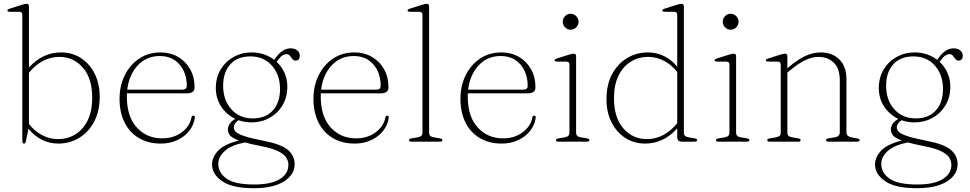

<svg xmlns="http://www.w3.org/2000/svg" viewBox="-20 -746 5109 1011"><path d="M132.5 -712V-390.5Q204 -470 301.5 -470Q360.5 -470 406.5 -440Q452.5 -410 478.8 -357.2Q505 -304.5 505 -237Q505 -159.5 475.2 -104.2Q445.5 -49 396 -19.5Q346.5 10 287 10Q239.5 10 199 -10.8Q158.5 -31.5 130 -68.5L115.5 1Q114 10 106.5 10Q97.5 10 97.5 -2V-667.5Q97.5 -684 81.5 -684H32.5Q19 -684 19 -690.5Q19 -696.5 31.5 -700.5L94.5 -720.5Q111.5 -726 120 -726Q132.5 -726 132.5 -712ZM292 -446.5Q202.5 -446.5 132.5 -363.5V-93.5Q161.5 -55.5 201.5 -34.5Q241.5 -13.5 285.5 -13.5Q336 -13.5 376.8 -38.5Q417.5 -63.5 441.5 -112.2Q465.5 -161 465.5 -231Q465.5 -333.5 416.2 -390Q367 -446.5 292 -446.5Z M1004.5 -285.5Q1004.5 -254.5 963.5 -254.5H648.5Q648 -246 648 -237.5Q648 -132.5 700.2 -75Q752.5 -17.5 834 -17.5Q894.5 -17.5 937.2 -49.5Q980 -81.5 988 -127Q989.5 -137 997.5 -137Q1007 -137 1006 -126.5Q1001 -88 976.5 -57Q952 -26 913.2 -8Q874.5 10 827 10Q760.5 10 711.5 -19Q662.5 -48 636 -101Q609.5 -154 609.5 -225.5Q609.5 -293.5 636.5 -348.8Q663.5 -404 712 -437Q760.5 -470 825.5 -470Q876.5 -470 917 -446.8Q957.5 -423.5 981 -382Q1004.5 -340.5 1004.5 -285.5ZM821.5 -451Q751.5 -451 705.5 -401.8Q659.5 -352.5 650 -274H940Q963.5 -274 963.5 -293.5Q963.5 -362.5 925 -406.8Q886.5 -451 821.5 -451Z M1367 -5Q1462.5 13.5 1497 44.2Q1531.5 75 1531.5 118Q1531.5 174 1475.2 209.5Q1419 245 1316 245Q1203.5 245 1150 208.2Q1096.5 171.5 1096.5 120Q1096.5 81.5 1128.8 47.2Q1161 13 1238 -6Q1202.5 -19 1191.2 -33Q1180 -47 1180 -63.5Q1180 -77.5 1188.2 -92.2Q1196.5 -107 1219 -120Q1173 -142 1144.8 -184.8Q1116.5 -227.5 1116.5 -281.5Q1116.5 -338 1142 -380.2Q1167.5 -422.5 1210.5 -446.2Q1253.5 -470 1305.5 -470Q1339.5 -470 1369.8 -459.8Q1400 -449.5 1424 -431L1430 -439.5Q1467 -491.5 1510 -491.5Q1532 -491.5 1545.2 -480.5Q1558.5 -469.5 1558.5 -453Q1558.5 -427 1536.5 -427Q1526 -427 1519.5 -435.5Q1513 -444 1506.5 -452.5Q1500 -461 1488.5 -461Q1478 -461 1466.2 -453.5Q1454.5 -446 1436.5 -420.5Q1463 -396 1478 -362.5Q1493 -329 1493 -290Q1493 -234 1467.5 -191.5Q1442 -149 1399 -125.2Q1356 -101.5 1304 -101.5Q1268.5 -101.5 1236 -113Q1211 -96.5 1211 -75.5Q1211 -64.5 1220 -53.5Q1229 -42.5 1262 -30.8Q1295 -19 1367 -5ZM1298.5 -449Q1230.5 -449 1192.8 -407.5Q1155 -366 1155 -294.5Q1155 -219 1198 -170.8Q1241 -122.5 1311 -122.5Q1378.5 -122.5 1416.5 -164.2Q1454.5 -206 1454.5 -277Q1454.5 -352.5 1411.5 -400.8Q1368.5 -449 1298.5 -449ZM1129.5 117Q1129.5 164 1173.2 194.8Q1217 225.5 1319.5 225.5Q1406.5 225.5 1452.5 197.5Q1498.5 169.5 1498.5 122.5Q1498.5 101 1486.5 82.8Q1474.5 64.5 1442.5 49.2Q1410.5 34 1350 22.5Q1302 13 1269.5 4Q1199.5 17.5 1164.5 48.2Q1129.5 79 1129.5 117Z M2025.5 -285.5Q2025.5 -254.5 1984.5 -254.5H1669.5Q1669 -246 1669 -237.5Q1669 -132.5 1721.2 -75Q1773.5 -17.5 1855 -17.5Q1915.5 -17.5 1958.2 -49.5Q2001 -81.5 2009 -127Q2010.5 -137 2018.5 -137Q2028 -137 2027 -126.5Q2022 -88 1997.5 -57Q1973 -26 1934.2 -8Q1895.5 10 1848 10Q1781.5 10 1732.5 -19Q1683.5 -48 1657 -101Q1630.5 -154 1630.5 -225.5Q1630.5 -293.5 1657.5 -348.8Q1684.5 -404 1733 -437Q1781.5 -470 1846.5 -470Q1897.5 -470 1938 -446.8Q1978.5 -423.5 2002 -382Q2025.5 -340.5 2025.5 -285.5ZM1842.5 -451Q1772.5 -451 1726.5 -401.8Q1680.5 -352.5 1671 -274H1961Q1984.5 -274 1984.5 -293.5Q1984.5 -362.5 1946 -406.8Q1907.5 -451 1842.5 -451Z M2239.5 -712V-46.5Q2239.5 -27 2264 -23L2294 -18Q2309.5 -15.5 2309.5 -8Q2309.5 0 2296 0H2146Q2133.5 0 2133.5 -8Q2133.5 -15 2148 -17.5L2180 -23Q2204.5 -27.5 2204.5 -46V-667.5Q2204.5 -684 2188.5 -684H2139.5Q2126 -684 2126 -690.5Q2126 -696.5 2138.5 -700.5L2201.5 -720.5Q2218.5 -726 2227 -726Q2239.5 -726 2239.5 -712Z M2799.5 -285.5Q2799.5 -254.5 2758.5 -254.5H2443.5Q2443 -246 2443 -237.5Q2443 -132.5 2495.2 -75Q2547.5 -17.5 2629 -17.5Q2689.5 -17.5 2732.2 -49.5Q2775 -81.5 2783 -127Q2784.5 -137 2792.5 -137Q2802 -137 2801 -126.5Q2796 -88 2771.5 -57Q2747 -26 2708.2 -8Q2669.5 10 2622 10Q2555.5 10 2506.5 -19Q2457.5 -48 2431 -101Q2404.5 -154 2404.5 -225.5Q2404.5 -293.5 2431.5 -348.8Q2458.5 -404 2507 -437Q2555.5 -470 2620.5 -470Q2671.5 -470 2712 -446.8Q2752.5 -423.5 2776 -382Q2799.5 -340.5 2799.5 -285.5ZM2616.5 -451Q2546.5 -451 2500.5 -401.8Q2454.5 -352.5 2445 -274H2735Q2758.5 -274 2758.5 -293.5Q2758.5 -362.5 2720 -406.8Q2681.5 -451 2616.5 -451Z M2984.5 -589.5Q2967.5 -589.5 2955.5 -602Q2943.5 -614.5 2943.5 -631.5Q2943.5 -649 2955.5 -661.2Q2967.5 -673.5 2984.5 -673.5Q3002 -673.5 3014.2 -661Q3026.5 -648.5 3026.5 -631.5Q3026.5 -614.5 3014.2 -602Q3002 -589.5 2984.5 -589.5ZM3013.5 -449.5V-46.5Q3013.5 -27 3038 -23L3068 -18Q3083.5 -15.5 3083.5 -8Q3083.5 0 3070 0H2920Q2907.5 0 2907.5 -8Q2907.5 -15 2922 -17.5L2954 -23Q2978.5 -27.5 2978.5 -46V-405Q2978.5 -421.5 2962.5 -421.5H2913.5Q2900 -421.5 2900 -428Q2900 -434 2912.5 -438L2975.5 -458Q2992.5 -463.5 3001 -463.5Q3013.5 -463.5 3013.5 -449.5Z M3173.5 -223Q3173.5 -300.5 3203.2 -355.8Q3233 -411 3282.5 -440.5Q3332 -470 3391.5 -470Q3438 -470 3478 -450Q3518 -430 3546 -394.5V-667.5Q3546 -684 3530 -684H3481Q3467.5 -684 3467.5 -690.5Q3467.5 -696.5 3480 -700.5L3543 -720.5Q3560 -726 3568.5 -726Q3581 -726 3581 -712V-46.5Q3581 -27 3605.5 -23L3635.5 -18Q3651 -15.5 3651 -8Q3651 0 3637.5 0H3573.5Q3557.5 0 3551.8 -5.8Q3546 -11.5 3546 -30V-70Q3474.5 10 3377 10Q3318 10 3272 -20Q3226 -50 3199.8 -102.8Q3173.5 -155.5 3173.5 -223ZM3213 -229Q3213 -126.5 3262.2 -70Q3311.5 -13.5 3386.5 -13.5Q3476 -13.5 3546 -96.5V-366.5Q3517 -404.5 3477 -425.5Q3437 -446.5 3393 -446.5Q3343 -446.5 3302 -421.5Q3261 -396.5 3237 -348Q3213 -299.5 3213 -229Z M3827 -589.5Q3810 -589.5 3798 -602Q3786 -614.5 3786 -631.5Q3786 -649 3798 -661.2Q3810 -673.5 3827 -673.5Q3844.5 -673.5 3856.8 -661Q3869 -648.5 3869 -631.5Q3869 -614.5 3856.8 -602Q3844.5 -589.5 3827 -589.5ZM3856 -449.5V-46.5Q3856 -27 3880.5 -23L3910.5 -18Q3926 -15.5 3926 -8Q3926 0 3912.5 0H3762.5Q3750 0 3750 -8Q3750 -15 3764.5 -17.5L3796.5 -23Q3821 -27.5 3821 -46V-405Q3821 -421.5 3805 -421.5H3756Q3742.5 -421.5 3742.5 -428Q3742.5 -434 3755 -438L3818 -458Q3835 -463.5 3843.5 -463.5Q3856 -463.5 3856 -449.5Z M4126 -449.5V-386.5L4127.5 -388Q4180.5 -433 4221 -451.5Q4261.5 -470 4301 -470Q4362.5 -470 4399.8 -433Q4437 -396 4437 -330V-49.5Q4437 -27.5 4464.5 -22.5L4492 -17.5Q4506.5 -15 4506.5 -8Q4506.5 0 4494 0H4343Q4329.5 0 4329.5 -8Q4329.5 -15.5 4344.5 -18L4376.5 -23Q4402 -27 4402 -49.5V-323Q4402 -385 4370.5 -415.8Q4339 -446.5 4288.5 -446.5Q4257.5 -446.5 4220.8 -429.5Q4184 -412.5 4138.5 -374L4126 -363.5V-46.5Q4126 -27 4150.5 -23L4180.5 -18Q4196 -15.5 4196 -8Q4196 0 4182.5 0H4032.5Q4020 0 4020 -8Q4020 -15 4034.5 -17.5L4066.5 -23Q4091 -27.5 4091 -46V-405Q4091 -421.5 4075 -421.5H4026Q4012.5 -421.5 4012.5 -428Q4012.5 -434 4025 -438L4088 -458Q4105 -463.5 4113.5 -463.5Q4126 -463.5 4126 -449.5Z M4858 -5Q4953.5 13.5 4988 44.2Q5022.5 75 5022.5 118Q5022.5 174 4966.2 209.5Q4910 245 4807 245Q4694.5 245 4641 208.2Q4587.5 171.5 4587.5 120Q4587.5 81.5 4619.8 47.2Q4652 13 4729 -6Q4693.5 -19 4682.2 -33Q4671 -47 4671 -63.5Q4671 -77.5 4679.2 -92.2Q4687.5 -107 4710 -120Q4664 -142 4635.8 -184.8Q4607.5 -227.5 4607.5 -281.5Q4607.5 -338 4633 -380.2Q4658.5 -422.5 4701.5 -446.2Q4744.5 -470 4796.5 -470Q4830.5 -470 4860.8 -459.8Q4891 -449.5 4915 -431L4921 -439.5Q4958 -491.5 5001 -491.5Q5023 -491.5 5036.2 -480.5Q5049.5 -469.5 5049.5 -453Q5049.5 -427 5027.5 -427Q5017 -427 5010.5 -435.5Q5004 -444 4997.5 -452.5Q4991 -461 4979.5 -461Q4969 -461 4957.2 -453.5Q4945.5 -446 4927.5 -420.5Q4954 -396 4969 -362.5Q4984 -329 4984 -290Q4984 -234 4958.5 -191.5Q4933 -149 4890 -125.2Q4847 -101.5 4795 -101.5Q4759.5 -101.5 4727 -113Q4702 -96.5 4702 -75.5Q4702 -64.5 4711 -53.5Q4720 -42.5 4753 -30.8Q4786 -19 4858 -5ZM4789.5 -449Q4721.5 -449 4683.8 -407.5Q4646 -366 4646 -294.5Q4646 -219 4689 -170.8Q4732 -122.5 4802 -122.5Q4869.5 -122.5 4907.5 -164.2Q4945.5 -206 4945.5 -277Q4945.5 -352.5 4902.5 -400.8Q4859.5 -449 4789.5 -449ZM4620.5 117Q4620.5 164 4664.2 194.8Q4708 225.5 4810.5 225.5Q4897.5 225.5 4943.5 197.5Q4989.5 169.5 4989.5 122.5Q4989.5 101 4977.5 82.8Q4965.5 64.5 4933.5 49.2Q4901.5 34 4841 22.5Q4793 13 4760.5 4Q4690.5 17.5 4655.5 48.2Q4620.5 79 4620.5 117Z"/></svg>

Font: Fraunces 9pt Thin
Style: Regular
Weight: 100
Version: Version 1.000;[b76b70a41]